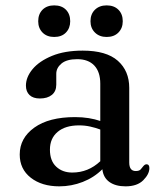

<svg xmlns="http://www.w3.org/2000/svg" viewBox="-20 -664 584 696"><path d="M51.5 -104Q51.5 -163.5 104.5 -201.5Q157.5 -239.5 252 -239.5Q278.5 -239.5 301.5 -235.8Q324.5 -232 343.5 -225.5V-360.5Q343.5 -403.5 321.8 -426.5Q300 -449.5 260 -449.5Q222 -449.5 203 -433.8Q184 -418 184 -396.5V-357Q184 -333 168 -320Q152 -307 124.5 -307Q100 -307 87 -319.5Q74 -332 74 -353.5Q74 -384.5 98.2 -413.5Q122.5 -442.5 168.5 -461.5Q214.5 -480.5 280 -480.5Q365.5 -480.5 407 -443.8Q448.5 -407 448.5 -345.5V-75Q448.5 -44 472 -44Q484.5 -44 489.8 -49.8Q495 -55.5 499 -61Q505 -68.5 511 -68.5Q521.5 -68.5 521.5 -54.5Q521.5 -33 499.5 -10.8Q477.5 11.5 435 11.5Q399 11.5 376.8 -4.2Q354.5 -20 351 -50.5Q321 -20.5 280 -4.5Q239 11.5 195 11.5Q131.5 11.5 91.5 -19.8Q51.5 -51 51.5 -104ZM161 -121.5Q161 -81 183.8 -59.8Q206.5 -38.5 242 -38.5Q300 -38.5 343.5 -79.5V-194.5Q326 -201 307 -205.2Q288 -209.5 266.5 -209.5Q217 -209.5 189 -186Q161 -162.5 161 -121.5ZM176.5 -530Q150 -530 134.2 -546Q118.5 -562 118.5 -587Q118.5 -613 134.2 -628.8Q150 -644.5 176.5 -644.5Q203.5 -644.5 219 -628.8Q234.5 -613 234.5 -587Q234.5 -562 219 -546Q203.5 -530 176.5 -530ZM366.5 -530Q340.5 -530 324.2 -546Q308 -562 308 -587Q308 -613 324.2 -628.8Q340.5 -644.5 366.5 -644.5Q393.5 -644.5 409.2 -628.8Q425 -613 425 -587Q425 -562 409.2 -546Q393.5 -530 366.5 -530Z"/></svg>

Font: Fraunces 9pt
Style: Regular
Weight: 400
Version: Version 1.000;[b76b70a41]